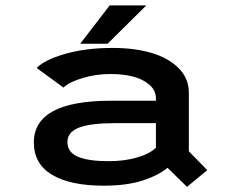

<svg xmlns="http://www.w3.org/2000/svg" viewBox="-20 -694 890 729"><path d="M284.5 -528 396.5 -673.5H535.5L388.5 -528ZM408 -512Q489.5 -512 553.8 -493.5Q618 -475 657.5 -436Q697 -397 697 -342.5V-119.5L767 -48L690 15.5L616 -57Q583 -29 522.8 -9Q462.5 11 373.5 11Q247.5 11 178 -30.2Q108.5 -71.5 108.5 -153Q108.5 -311.5 401 -311.5H572V-320.5Q572 -351.5 546.5 -373Q521 -394.5 483.2 -403.8Q445.5 -413 400 -413Q345 -413 293.8 -397.8Q242.5 -382.5 221 -361.5L119 -436Q149.5 -467 227.8 -489.5Q306 -512 408 -512ZM392.5 -82Q452 -82 499.8 -95.8Q547.5 -109.5 572 -133V-226.5H420Q324 -226.5 280 -209.5Q236 -192.5 236 -155Q236 -115.5 276 -98.8Q316 -82 392.5 -82Z"/></svg>

Font: League Mono Wide Medium
Style: Regular
Weight: 500
Width: 8
Designer: Tyler Finck
Foundry: The League of Moveable Type / Tyler Finck
Version: Version 2.210